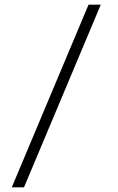

<svg xmlns="http://www.w3.org/2000/svg" viewBox="-20 -708 508 824"><path d="M360 -688H412.5L83 96H30.5Z"/></svg>

Font: League Spartan Light
Style: Regular
Weight: 277
Foundry: The League of Moveable Type
Version: Version 2.002